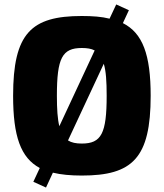

<svg xmlns="http://www.w3.org/2000/svg" viewBox="-20 -776 737 864"><path d="M533 -672 560 -730 503 -756 473 -692C438 -701 396 -704 348 -704C120 -704 39 -626 39 -345C39 -163 73 -66 159 -20L130 42L187 68L218 1C255 10 298 14 348 14C576 14 658 -64 658 -345C658 -530 622 -627 533 -672ZM236 -345C236 -515 260 -560 348 -560C372 -560 391 -557 406 -549L247 -208C239 -240 236 -285 236 -345ZM348 -130C322 -130 302 -134 286 -144L447 -489C457 -456 460 -410 460 -345C460 -175 436 -130 348 -130Z"/></svg>

Font: Exo 2 Extra Bold
Style: Regular
Weight: 800
Designer: Natanael Gama
Version: Version 1.001;PS 001.001;hotconv 1.0.88;makeotf.lib2.5.64775